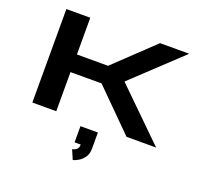

<svg xmlns="http://www.w3.org/2000/svg" viewBox="-161 -884 1421 1351"><g transform="rotate(20 550.0 -208.5)"><path d="M111.5 0V-700H290.5V-425H523.5L813 -700H1031.5L670 -360.5L1038.5 0H816.5L523 -293H290.5V0ZM486.5 161.5V40.5H617V161.5Q617 201 598.8 226.5Q580.5 252 557 265.8Q533.5 279.5 517 283L486.5 212.5Q504 209.5 518.2 198.5Q532.5 187.5 532.5 161.5Z"/></g></svg>

Font: Trispace Expanded
Style: Bold
Weight: 700
Width: 7
Designer: Tyler Finck
Foundry: Etcetera Type Company
Version: Version 1.210; ttfautohint (v1.8.3)